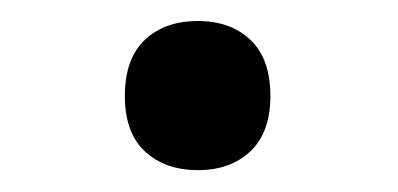

<svg xmlns="http://www.w3.org/2000/svg" viewBox="-20 -156 375 181"><path d="M166.5 4.4Q135.7 4.4 116.7 -13.2Q97.7 -30.8 97.7 -65.4Q97.7 -100.6 116.5 -118.4Q135.3 -136.2 166.5 -136.2Q197.3 -136.2 216.1 -118.4Q234.9 -100.6 234.9 -65.4Q234.9 -31.2 216.1 -13.4Q197.3 4.4 166.5 4.4Z"/></svg>

Font: Comme SemiBold
Style: Regular
Weight: 600
Version: Version 1.000;gftools[0.9.27]